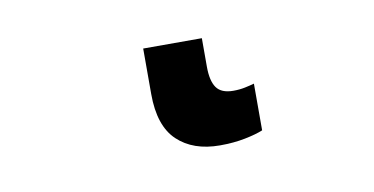

<svg xmlns="http://www.w3.org/2000/svg" viewBox="-35 -20 647 332"><g transform="rotate(-10 288.5 146.0)"><path d="M331 52V102Q331 127 339.5 139Q348 151 369 151Q380 151 389.5 149Q399 147 406 145V227Q394 232 374 236Q354 240 330 240Q283 240 255.5 214Q228 188 228 132V52Z"/></g></svg>

Font: Noto Sans
Style: Bold
Weight: 700
Designer: Monotype Design Team
Foundry: Monotype Imaging Inc.
Version: Version 2.000;GOOG;noto-source:20170915:90ef993387c0; ttfaut